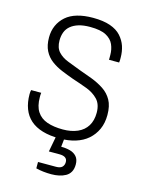

<svg xmlns="http://www.w3.org/2000/svg" viewBox="-109 -604 634 843"><g transform="rotate(15 207.5 -182.5)"><path d="M203 12Q158 12 124.5 2Q91 -8 69 -27.5Q47 -47 36 -76Q25 -105 25 -142Q25 -147 25.5 -152Q26 -157 27 -161H73Q72 -155 72 -150.5Q72 -146 72 -141Q72 -100 88 -75.5Q104 -51 134 -40.5Q164 -30 206 -30Q244 -30 272.5 -42.5Q301 -55 316 -79.5Q331 -104 331 -139Q331 -178 310.5 -199.5Q290 -221 258 -233Q226 -245 192 -256Q164 -266 137.5 -277Q111 -288 89.5 -304Q68 -320 55.5 -344.5Q43 -369 43 -405Q43 -435 54 -459.5Q65 -484 85.5 -502Q106 -520 137 -529Q168 -538 208 -538Q255 -538 286.5 -527Q318 -516 336 -496Q354 -476 362 -452Q370 -428 370 -400Q370 -396 370 -390Q370 -384 369 -378H323V-400Q323 -425 313.5 -447Q304 -469 279 -482.5Q254 -496 206 -496Q176 -496 154.5 -489.5Q133 -483 118.5 -471Q104 -459 97.5 -442Q91 -425 91 -404Q91 -371 108 -352.5Q125 -334 152.5 -323.5Q180 -313 211 -301Q240 -291 270 -279.5Q300 -268 325 -251.5Q350 -235 364.5 -209Q379 -183 379 -142Q379 -105 366 -76.5Q353 -48 330 -28Q307 -8 274.5 2Q242 12 203 12ZM208 173Q189 173 171.5 171Q154 169 138 165V136H220Q239 136 247.5 127.5Q256 119 256 105Q256 92 247 85.5Q238 79 220 79H172L189 -11H225L219 45Q241 45 259.5 50Q278 55 289.5 68Q301 81 301 104Q301 124 293.5 137.5Q286 151 272.5 158.5Q259 166 242.5 169.5Q226 173 208 173Z"/></g></svg>

Font: Archivo SemiCondensed Thin
Style: Regular
Weight: 250
Width: 4
Designer: Hector Gatti
Foundry: Omnibus-Type
Version: Version 2.001